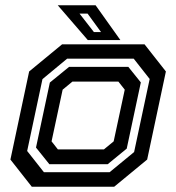

<svg xmlns="http://www.w3.org/2000/svg" viewBox="-20 -708 668 728"><path d="M100.5 0 19.5 -103 90.5 -437 215.5 -540H528L609 -437L538 -103L413 0ZM146.5 -55H395.5L488.5 -131.5L547.5 -408.5L487 -485.5H234.5L141 -408L83 -135.5ZM167 -85.5 116.5 -148.5 169 -395 242 -454.5H466.5L514 -395.5L460.5 -144.5L388.5 -85.5ZM199.5 -141.5H374L411 -172L453 -368L429 -398.5H254.5L217.5 -368L175.5 -172ZM436.5 -556H313L199 -688H342.5ZM363 -586.5 312 -656.5H281.5L336 -586.5Z"/></svg>

Font: Tourney SemiBold
Style: Italic
Weight: 600
Italic angle: -12°
Version: Version 1.015